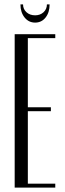

<svg xmlns="http://www.w3.org/2000/svg" viewBox="-20 -855 296 875"><path d="M193.8 -835H206.1Q206.1 -798.3 187.7 -775.1Q169.4 -752 140.1 -752Q110.8 -752 92 -775.4Q73.2 -798.8 73.2 -835H85Q85 -813.5 100.6 -799.3Q116.2 -785.2 140.1 -785.2Q163.1 -785.2 178.5 -799.3Q193.8 -813.5 193.8 -835ZM46.9 -699.2H231.9V-681.2H106.9V-366.2H211.9V-348.1H106.9V-18.1H231.9V0H46.9Z"/></svg>

Font: Moniqa Narrow Heading
Style: Regular
Weight: 400
Width: 4
Designer: Rajesh Rajput
Foundry: Rajesh Rajput
Version: Version 1.000